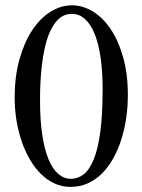

<svg xmlns="http://www.w3.org/2000/svg" viewBox="-20 -697 540 728"><path d="M464.8 -336.9Q464.8 -292.5 458.5 -249.3Q452.1 -206.1 439.7 -167.2Q427.2 -128.4 408.9 -95.7Q390.6 -63 366.5 -39.1Q342.3 -15.1 312.5 -1.7Q282.7 11.7 247.1 11.7Q214.8 11.7 186.5 -1.5Q158.2 -14.6 134.8 -37.8Q111.3 -61 92.8 -93.3Q74.2 -125.5 61.5 -163.1Q48.8 -200.7 42.2 -242.4Q35.6 -284.2 35.6 -327.1Q35.6 -406.2 53.5 -470.7Q71.3 -535.2 101.3 -581.1Q131.3 -627 170.7 -651.9Q210 -676.8 252.4 -676.8Q294.4 -676.8 332.8 -653.1Q371.1 -629.4 400.4 -585.4Q429.7 -541.5 447.3 -478.5Q464.8 -415.5 464.8 -336.9ZM369.1 -358.9Q369.1 -424.8 361.6 -477.8Q354 -530.8 339.1 -567.9Q324.2 -605 302.2 -624.8Q280.3 -644.5 251.5 -644.5Q237.8 -644.5 223.4 -638.7Q209 -632.8 195.8 -618.4Q182.6 -604 170.9 -579.8Q159.2 -555.7 150.6 -519Q142.1 -482.4 137 -432.4Q131.8 -382.3 131.8 -315.9Q131.8 -242.2 140.1 -186.5Q148.4 -130.9 163.8 -93.5Q179.2 -56.2 200.9 -37.6Q222.7 -19 249 -19Q275.4 -19 297.4 -36.1Q319.3 -53.2 335.4 -92.8Q351.6 -132.3 360.4 -197.5Q369.1 -262.7 369.1 -358.9Z"/></svg>

Font: Doulos SIL Phon
Style: Regular
Weight: 400
Designer: Walt Agee, Victor Gaultney, Peter Martin, Debbi Hosken, Becca Hirsbrunner
Foundry: SIL International
Version: Version 5.000